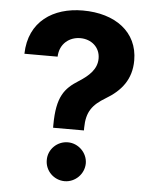

<svg xmlns="http://www.w3.org/2000/svg" viewBox="-53 -782 668 835"><g transform="rotate(5 281.0 -364.0)"><path d="M38 -527.7H182.9C185 -585.6 228 -616.5 274.5 -616.5C322.4 -616.5 361.2 -584.5 361.2 -535.2C361.2 -488.6 327.4 -457.7 283.7 -430C224.1 -392.4 190.7 -354.4 190.3 -230.1V-218H324.9V-230.1C325.6 -299.4 350.5 -331.7 406.6 -365.4C473 -404.8 516.3 -457 516.3 -540.5C516.3 -664.8 416.2 -737.2 275.2 -737.2C146.3 -737.2 41.2 -669.7 38 -527.7ZM175.1 -76C174.7 -28.8 213.4 9.2 260.3 9.2C305.8 9.2 345.2 -28.8 345.5 -76C345.2 -122.5 305.8 -160.5 260.3 -160.5C213.4 -160.5 174.7 -122.5 175.1 -76Z"/></g></svg>

Font: Inter-Hewn
Style: Bold
Weight: 700
Designer: Rasmus Andersson
Foundry: rsms
Version: Version 3.012;git-f93a4a705